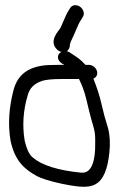

<svg xmlns="http://www.w3.org/2000/svg" viewBox="-20 -721 527 746"><path d="M325.4 -469H311.9C302.8 -479.1 293 -488.5 284.1 -495.1C281 -497.4 270.5 -504.4 250.8 -517.5L250.3 -517.8L249.8 -518.1C246.3 -520.1 242.9 -521.3 239.7 -522C240.5 -522.6 241.3 -523.2 242.1 -523.9C248.3 -529.8 251.7 -537.9 251.5 -546.3C251.5 -548.9 253.4 -556.8 258.9 -567.5C269 -587 284.2 -629.1 293.8 -642.1L294.1 -642.5L302.2 -655.9C310.9 -670.8 301.8 -688.1 289.3 -696C277.6 -703.2 261.5 -703.4 252.8 -690.3L245 -677.4C234.8 -661.9 220.6 -622.5 213.2 -609.7C206.9 -600.3 166.8 -559.5 203.2 -527.2C208.1 -522.9 213.5 -520.3 218.7 -519.1C213.6 -516.6 209.6 -512.8 207.3 -508.4C201.6 -497.3 206.8 -481.3 224 -472.4C225.8 -471.3 226 -471.2 229.9 -469H209.2C193.6 -469 178.7 -468.7 162.6 -468C88.5 -462.2 48.5 -429.7 33 -372.5C14.6 -303.5 10.4 -237.5 20.9 -174.5L21 -174.2L21.1 -173.9C37.7 -96.9 72.9 -64.6 123.4 -36.8C154.6 -19.7 243.5 0.4 291.1 4.2C316.4 6.2 335.6 3.2 351.2 -5.3C382.4 -22.3 398.4 -65 405 -128.6C408.6 -163.8 407.1 -195.1 399.9 -222.7L399.8 -223L399.7 -223.4C389.5 -255.6 380.9 -287.2 374 -318.2C367.6 -347.2 357.6 -378.4 342.9 -415.4C352.6 -419.6 359.6 -428.7 357.5 -441.5C355 -456.5 340.4 -469 325.4 -469ZM315.8 -333.3C324.3 -297.4 330.5 -272.5 334.6 -258C344.1 -224.7 350.3 -209.8 349.9 -175.5C352.2 -80.4 330 -47.7 296.1 -50C205 -58.9 142.4 -79.1 108.3 -108.3L107.9 -108.7L107.5 -109C96 -117.6 84.4 -137.5 75.7 -175.8C66.3 -233 69.9 -291.2 87.6 -350.4C94.5 -377.4 111.2 -395.4 142.5 -406.4C155.4 -410.9 181.1 -414 218.4 -414L286.9 -414C298.6 -391.3 308.4 -364.5 315.8 -333.3Z"/></svg>

Font: MewTooHand
Style: BdLta
Weight: 400
Designer: Mew Too, Robert Jablonski
Version: Version 0.77